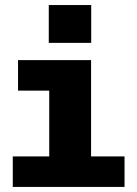

<svg xmlns="http://www.w3.org/2000/svg" viewBox="-20 -737 540 757"><path d="M30.4 0V-120.3H174.1V-379.7H51.1V-500H339.1V-120.3H471V0ZM172.3 -717.1H339.6V-568H172.3Z"/></svg>

Font: Trispace Thin
Style: Regular
Weight: 100
Designer: Tyler Finck
Foundry: Etcetera Type Company
Version: Version 1.210